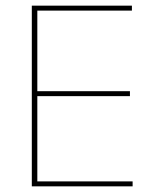

<svg xmlns="http://www.w3.org/2000/svg" viewBox="-20 -659 547 679"><path d="M112 0H92.5V-639H112ZM449 0H99V-17.5H449ZM439.5 -319H102.5V-336.5H439.5ZM446.5 -621.5H98V-639H446.5Z"/></svg>

Font: Anek Kannada Thin
Style: Regular
Weight: 250
Version: Version 1.003